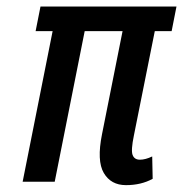

<svg xmlns="http://www.w3.org/2000/svg" viewBox="-20 -548 552 579"><path d="M439 -76.2 440.4 -8.8Q405.8 10.3 359.9 10.3Q314.5 10.3 293 -26.4Q271.5 -63 287.6 -143.1L349.6 -454.1H235.4L145 0H48.3L138.7 -454.1H87.4L102.1 -528.3H512.2L497.6 -454.1H446.8L383.8 -139.6Q374.5 -94.7 379.9 -80.6Q385.3 -66.4 401.9 -66.4Q418.5 -66.4 439 -76.2Z"/></svg>

Font: RobotoCondensed-Italic
Style: Italic
Weight: 400
Designer: Google
Version: Version 1.200311; 2013